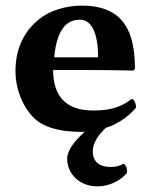

<svg xmlns="http://www.w3.org/2000/svg" viewBox="-20 -459 548 683"><path d="M431 157C432 155 432 153 432 151C432 140 429 130 420 123C407 131 391 135 374 135C334 135 310 116 310 80C310 50 329 22 356 -4C396 -17 433 -40 464 -76C464 -89 458 -107 448 -107C402 -70 353 -66 311 -66C262 -66 226 -79 202 -105C180 -129 169 -164 169 -210H269C369 -210 454 -208 454 -208L460 -214C460 -339 425 -439 271 -439C216 -439 156 -422 117 -389C68 -349 35 -289 35 -206C35 -147 57 -85 98 -42C132 -7 191 10 266 10C271 10 276 10 281 10C246 42 219 75 219 105C219 162 265 204 327 204C367 204 407 185 431 157ZM173 -255C177 -304 189 -339 204 -359C216 -376 236 -389 264 -389C305 -389 329 -343 329 -255Z"/></svg>

Font: Libertinus Sans
Style: Bold
Weight: 700
Designer: Philipp H. Poll, Khaled Hosny
Foundry: Caleb Maclennan
Version: Version 7.050;RELEASE